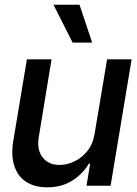

<svg xmlns="http://www.w3.org/2000/svg" viewBox="-20 -802 593 829"><path d="M388.7 -225.6 442.4 -545.9H548.3L457.5 0H353.5L369.1 -94.7H363.3Q337.9 -51.3 291.5 -22Q245.1 7.3 183.1 6.8Q130.9 6.8 94.2 -16.1Q57.6 -39.1 42 -85Q26.4 -130.9 38.1 -198.7L96.2 -545.9H202.6L147.5 -210.9Q138.2 -155.8 163.8 -122.6Q189.5 -89.4 238.3 -89.8Q268.1 -89.8 300 -104.5Q332 -119.1 356.7 -149.4Q381.3 -179.7 388.7 -225.6ZM293.5 -618.2 210.9 -781.7H323.2L377.9 -618.2Z"/></svg>

Font: Inter Tight Medium
Style: Italic
Weight: 500
Italic angle: -9.39999°
Designer: Rasmus Andersson
Foundry: rsms
Version: Version 3.004